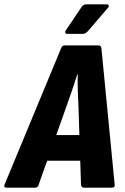

<svg xmlns="http://www.w3.org/2000/svg" viewBox="-48 -864 575 884"><path d="M-18 0Q-32 0 -27 -14L233 -641Q238 -655 249 -655H405Q418 -655 419 -641L480 -14Q482 0 467 0H339Q326 0 325 -14L313 -381Q311 -416 310 -451.5Q309 -487 310 -522H308Q297 -487 285 -451.5Q273 -416 260 -380L130 -14Q127 0 114 0ZM146 -124 186 -242H336L340 -124ZM262 -708Q255 -708 253 -713Q251 -718 255 -724L327 -831Q336 -844 349 -844H444Q451 -844 452.5 -838.5Q454 -833 449 -828L358 -722Q352 -715 346 -711.5Q340 -708 332 -708Z"/></svg>

Font: Sofia Sans Condensed Black
Style: Italic
Weight: 900
Italic angle: -9°
Version: Version 4.100